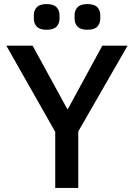

<svg xmlns="http://www.w3.org/2000/svg" viewBox="-20 -922 657 942"><path d="M251 0V-275L11 -698H140L310 -387H313L482 -698H606L364 -277V0ZM209 -776Q175 -776 160.5 -791.5Q146 -807 146 -830V-848Q146 -871 160.5 -886.5Q175 -902 209 -902Q243 -902 257.5 -886.5Q272 -871 272 -848V-830Q272 -807 257.5 -791.5Q243 -776 209 -776ZM409 -776Q375 -776 360.5 -791.5Q346 -807 346 -830V-848Q346 -871 360.5 -886.5Q375 -902 409 -902Q443 -902 457.5 -886.5Q472 -871 472 -848V-830Q472 -807 457.5 -791.5Q443 -776 409 -776Z"/></svg>

Font: IBM Plex Arabic Medium
Style: Regular
Weight: 500
Designer: Mike Abbink, Paul van der Laan, Pieter van Rosmalen, Wael Morcos, Khajak Apelian
Foundry: Bold Monday
Version: Version 1.0